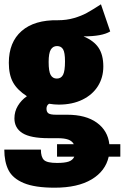

<svg xmlns="http://www.w3.org/2000/svg" viewBox="-35 -645 579 892"><path d="M524 83H470Q455 150 390.5 188.5Q326 227 219 227Q127 227 75.5 205.5Q24 184 4.5 145.5Q-15 107 -15 50H155Q155 85 169.5 98.5Q184 112 230 112Q266 112 284.5 105.5Q303 99 310 83H230V25H308Q300 10 282 3.5Q264 -3 233 -3H191Q107 -3 69.5 -26.5Q32 -50 32 -95Q32 -127 48 -153.5Q64 -180 90 -198Q45 -227 25.5 -262.5Q6 -298 6 -353Q6 -449 65.5 -501Q125 -553 234 -551Q274 -551 308.5 -561Q343 -571 368.5 -585Q394 -599 434 -625L477 -499Q440 -476 353 -476Q401 -456 423 -423Q445 -390 445 -336Q445 -285 420 -245Q395 -205 348 -182Q301 -159 238 -159Q217 -159 193 -163Q181 -156 181 -140Q181 -125 190 -118.5Q199 -112 226 -112H277Q364 -112 415 -75Q466 -38 473 25H524ZM191 -357Q191 -313 200.5 -296.5Q210 -280 229 -280Q249 -280 258 -297.5Q267 -315 267 -360Q267 -401 258 -416Q249 -431 230 -431Q211 -431 201 -414.5Q191 -398 191 -357Z"/></svg>

Font: Fira Sans Extra Condensed Black
Style: Regular
Weight: 900
Width: 1
Designer: Carrois Corporate & Edenspiekermann AG
Foundry: Carrois Corporate GbR & Edenspiekermann AG
Version: Version 4.203